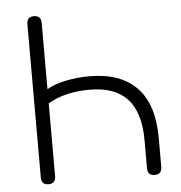

<svg xmlns="http://www.w3.org/2000/svg" viewBox="-52 -760 769 816"><g transform="rotate(-5 333.0 -352.5)"><path d="M92 -26V-679Q92 -711 122 -711Q153 -711 153 -679V-397Q185 -416 234 -426Q283 -436 335 -436Q468 -436 537 -364Q606 -292 606 -150V-26Q606 6 575 6Q545 6 545 -26V-144Q545 -264 491.5 -321.5Q438 -379 332 -379Q224 -379 153 -336V-26Q153 6 122 6Q92 6 92 -26Z"/></g></svg>

Font: SN Pro Light
Style: Regular
Weight: 300
Designer: Tobias Whetton
Foundry: Supernotes
Version: Version 1.002